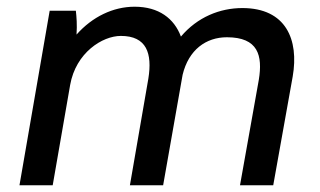

<svg xmlns="http://www.w3.org/2000/svg" viewBox="-20 -552 952 572"><path d="M38 0H137L189 -299C206 -395 285 -445 340 -445C417 -445 434 -393 422 -318L367 0H466L524 -329C542 -404 594 -441 656 -441C749 -441 763 -387 751 -314L695 0H794L852 -324C871 -434 832 -528 702 -528C635 -528 568 -501 519 -443C499 -497 453 -532 381 -532C317 -532 255 -502 208 -449C210 -478 208 -502 206 -520H128Z"/></svg>

Font: Fixel Display 20240404 Medium
Style: Italic
Weight: 500
Italic angle: -10°
Designer: AlfaBravo + MacPaw
Foundry: Kyrylo Tkachov, Marchela Mozhyna, Serhii Makarenko, Maria Weinstein, Zakhar Kryvoshyya
Version: Version 1.211;Glyphs 3.2 (3225)